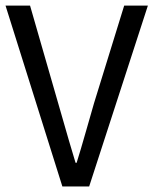

<svg xmlns="http://www.w3.org/2000/svg" viewBox="-20 -676 556 696"><path d="M206.1 0 0 -655.8H88.9L190.9 -301.8Q237.8 -137.7 253.9 -85.9H257.8Q271.5 -129.4 292.2 -202.1Q313 -274.9 320.8 -301.8L430.2 -655.8H516.1L303.2 0Z"/></svg>

Font: Source Sans Pro
Style: Regular
Weight: 400
Designer: Paul D. Hunt
Foundry: Adobe Systems Incorporated
Version: Version 3.006;hotconv 1.0.111;makeotfexe 2.5.65597